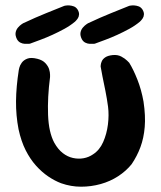

<svg xmlns="http://www.w3.org/2000/svg" viewBox="-20 -702 608 725"><path d="M211 -10Q187 -19 162.5 -35.5Q138 -52 116 -76.5Q94 -101 77 -134.5Q60 -168 50 -214Q40 -266 40.5 -320Q41 -374 51 -438Q51 -438 53 -446.5Q55 -455 62 -465Q69 -475 83 -480.5Q97 -486 121 -480Q141 -475 151.5 -463.5Q162 -452 165.5 -440.5Q169 -429 169 -420Q169 -411 169 -411Q159 -334 161.5 -268Q164 -202 185 -163Q199 -138 217 -124Q235 -110 255.5 -105.5Q276 -101 295.5 -104.5Q315 -108 331 -119Q356 -135 369.5 -165.5Q383 -196 387.5 -231.5Q392 -267 388 -299Q384 -329 378 -359Q372 -389 367 -413Q362 -437 360 -451Q360 -451 360.5 -457Q361 -463 364.5 -471Q368 -479 377.5 -485.5Q387 -492 405 -494Q424 -496 438 -488.5Q452 -481 460 -473Q468 -465 468 -465Q484 -439 499 -401Q514 -363 522 -318Q530 -264 526.5 -222.5Q523 -181 510.5 -147Q498 -113 477 -82Q456 -56 426 -36.5Q396 -17 360 -7Q324 3 286 3Q248 3 211 -10ZM93 -537Q93 -537 87.5 -536.5Q82 -536 73.5 -536.5Q65 -537 57 -541Q49 -545 44 -554Q37 -568 39 -579Q41 -590 48 -598Q55 -606 61 -610Q67 -614 67 -614Q116 -637 153.5 -652Q191 -667 223 -680Q223 -680 228.5 -681Q234 -682 242 -681.5Q250 -681 258.5 -678Q267 -675 273 -666Q279 -656 278.5 -647.5Q278 -639 274 -633Q270 -627 266.5 -623.5Q263 -620 263 -620Q245 -605 223 -593Q201 -581 178 -570.5Q155 -560 133.5 -552Q112 -544 93 -537ZM338 -537Q338 -537 332.5 -536.5Q327 -536 318.5 -536.5Q310 -537 302 -541Q294 -545 289 -554Q282 -568 284 -579Q286 -590 293 -598Q300 -606 306 -610Q312 -614 312 -614Q361 -637 398.5 -652Q436 -667 468 -680Q468 -680 473.5 -681Q479 -682 487 -681.5Q495 -681 503.5 -678Q512 -675 518 -666Q524 -656 523.5 -647.5Q523 -639 519 -633Q515 -627 511.5 -623.5Q508 -620 508 -620Q490 -605 468 -593Q446 -581 423 -570.5Q400 -560 378.5 -552Q357 -544 338 -537Z"/></svg>

Font: Sour Gummy Medium
Style: Regular
Weight: 500
Designer: Stefie Justprince
Foundry: Eifetstype
Version: Version 1.000